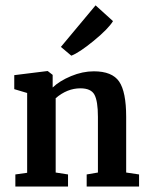

<svg xmlns="http://www.w3.org/2000/svg" viewBox="-20 -680 545 700"><path d="M36 0V-44L79 -50V-341L32 -355V-406L153 -421H154L172 -407V-361Q197 -385 239 -402.5Q281 -420 322 -420Q389 -420 414.5 -382.5Q440 -345 440 -254V-51L487 -44V0H296V-44L337 -51V-254Q337 -311 324.5 -334.5Q312 -358 273 -358Q225 -358 183 -322V-51L228 -44V0ZM240 -477 202 -509 328 -660H329L392 -603Q375 -575 322 -531.5Q269 -488 240 -477Z"/></svg>

Font: Aikya SemiBold
Style: Regular
Weight: 600
Designer: Neelakash Kshetrimayum (Latin subset based on Merriweather by Eben Sorkin)
Foundry: Brand New Type
Version: Version 1.00 b005